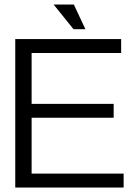

<svg xmlns="http://www.w3.org/2000/svg" viewBox="-20 -846 626 866"><path d="M365.2 -714.4H311.5L221.7 -825.7H313ZM537.6 0H48.8V-669.9H526.4V-606.9H122.6V-377.4H492.7V-314.9H122.6V-63H537.6Z"/></svg>

Font: SengPathom
Style: Regular
Weight: 400
Designer: John M. Durdin
Foundry: Lao Script for Windows
Version: Version 1.300